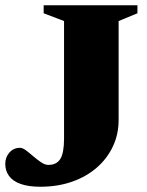

<svg xmlns="http://www.w3.org/2000/svg" viewBox="-21 -696 558 730"><path d="M430 -239.5Q430 -185.5 408.2 -139.2Q386.5 -93 346.8 -58.5Q307 -24 252.5 -5Q198 14 132.5 14Q87.5 14 57.8 3.5Q28 -7 13.5 -26.8Q-1 -46.5 -1 -73Q-1 -98 14.8 -116Q30.5 -134 55 -134Q65 -134 78.2 -124Q91.5 -114 106.2 -101.2Q121 -88.5 135.5 -78.8Q150 -69 163 -69Q194 -69 208.2 -91.5Q222.5 -114 222.5 -169V-616L145 -645.5V-676H501.5V-645.5L430 -616Z"/></svg>

Font: Newsreader 16pt 16pt ExtraBold
Style: Regular
Weight: 800
Version: Version 1.003